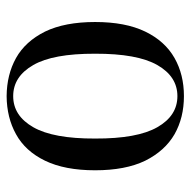

<svg xmlns="http://www.w3.org/2000/svg" viewBox="-18 -552 583 588"><g transform="rotate(90 274.0 -257.5)"><path d="M144 -256.8Q143.6 -127.9 178.7 -67.4Q213.9 -5.9 273.9 -5.9Q334 -5.9 369.1 -67.4Q404.3 -128.9 403.8 -256.8Q404.3 -385.7 369.1 -447.3Q334 -508.8 273.9 -508.8Q213.9 -508.8 178.7 -447.3Q143.6 -385.7 144 -256.8ZM390.6 -14.6Q339.8 13.7 273.9 14.2Q208 13.7 157.2 -14.6Q106.4 -43 76.2 -103.5Q46.9 -164.1 46.9 -256.8Q46.9 -349.6 76.2 -410.2Q105.5 -470.7 157.2 -500Q208 -528.8 273.9 -528.8Q339.8 -528.8 390.6 -500Q441.4 -470.7 471.7 -410.2Q501 -349.6 501 -256.8Q501 -164.1 471.7 -103.5Q442.4 -43 390.6 -14.6Z"/></g></svg>

Font: PlayfairDisplay-Regular
Style: Regular
Weight: 400
Designer: Claus Eggers Sørensen
Foundry: Claus Eggers Sørensen
Version: Version 1.002;PS 001.002;hotconv 1.0.70;makeotf.lib2.5.58329